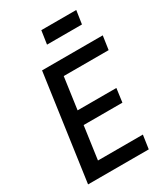

<svg xmlns="http://www.w3.org/2000/svg" viewBox="-214 -986 952 1085"><g transform="rotate(-30 262.0 -443.5)"><path d="M31 0ZM31 0 128 -688H524L511 -599H218L189 -392H442L430 -303H177L147 -89H440L427 0ZM225 -800 238 -887H466L453 -800Z"/></g></svg>

Font: Assailand Medium
Style: Italic
Weight: 500
Italic angle: -8°
Designer: Hector Gatti with collaboration of the Omnibus-Type team
Foundry: Omnibus-Type
Version: Version 0.072;October 19, 2019;FontCreator 12.0.0.2547 64-bi